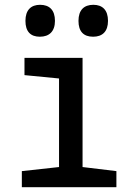

<svg xmlns="http://www.w3.org/2000/svg" viewBox="-20 -780 570 800"><path d="M146 -627C185 -627 209 -649 209 -693C209 -738 186 -760 147 -760C109 -760 86 -738 86 -693C86 -649 107 -627 146 -627ZM368 -627C407 -627 430 -649 430 -693C430 -738 407 -760 369 -760C330 -760 307 -738 307 -693C307 -649 328 -627 368 -627ZM71 0H465V-67L324 -84V-539H82V-467L226 -453V-84L71 -67Z"/></svg>

Font: Noto Sans Mono Condensed Medium
Style: Regular
Weight: 500
Width: 3
Designer: Monotype Design Team
Foundry: Monotype Imaging Inc.
Version: Version 2.014